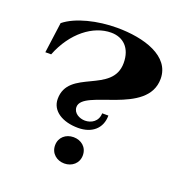

<svg xmlns="http://www.w3.org/2000/svg" viewBox="-130 -830 919 961"><g transform="rotate(20 329.0 -349.5)"><path d="M319 -176C392 -176 441 -217 441 -286H408C407 -242 372 -222 339 -222C310 -222 276 -239 276 -272C276 -368 624 -353 624 -548C624 -669 477 -714 332 -714C230 -714 118 -688 58 -639L36 -476H67C118 -606 218 -681 313 -681C377 -681 423 -639 423 -559C423 -395 174 -438 174 -278C174 -214 236 -176 319 -176ZM315 15C355 15 389 -12 389 -55C389 -99 355 -125 315 -125C274 -125 241 -98 241 -55C241 -12 275 15 315 15Z"/></g></svg>

Font: Sprat
Style: Bold
Weight: 700
Designer: Ethan Nakache
Foundry: Collletttivo
Version: Version 2.000;Glyphs 3.2 (3217)